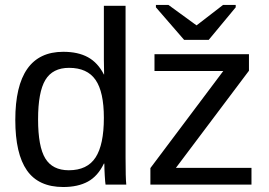

<svg xmlns="http://www.w3.org/2000/svg" viewBox="-20 -748 1089 778"><path d="M400.9 -85Q376.5 -34.2 336.2 -12.2Q295.9 9.8 236.3 9.8Q136.2 9.8 89.1 -57.6Q42 -125 42 -261.7Q42 -538.1 236.3 -538.1Q296.4 -538.1 336.4 -516.1Q376.5 -494.1 400.9 -446.3H401.9L400.9 -505.4V-724.6H488.8V-108.9Q488.8 -26.4 491.7 0H407.7Q406.2 -7.8 404.5 -36.1Q402.8 -64.5 402.8 -85ZM134.3 -264.6Q134.3 -153.8 163.6 -106Q192.9 -58.1 258.8 -58.1Q333.5 -58.1 367.2 -109.9Q400.9 -161.6 400.9 -270.5Q400.9 -375.5 367.2 -424.3Q333.5 -473.1 259.8 -473.1Q193.4 -473.1 163.8 -424.1Q134.3 -375 134.3 -264.6ZM589.4 0V-66.9L884.8 -460.4H606V-528.3H988.8V-461.4L692.9 -67.9H999V0ZM825.7 -586.4H726.1L611.8 -718.3V-728H662.6L775.9 -645.5H776.9L883.8 -728H935.1V-718.3Z"/></svg>

Font: Liberation Sans
Style: Regular
Weight: 400
Designer: Steve Matteson
Foundry: Ascender Corporation
Version: Version 2.00.1